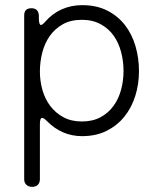

<svg xmlns="http://www.w3.org/2000/svg" viewBox="-20 -518 608 746"><path d="M74 178V-458Q74 -486 102 -486Q129 -486 131 -458V-443Q132 -421 139 -421Q145 -421 156 -434Q184 -466 220.5 -482Q257 -498 299 -498Q355 -498 396.5 -477Q438 -456 465.5 -420.5Q493 -385 506.5 -338.5Q520 -292 520 -242Q520 -191 505.5 -145Q491 -99 463 -64.5Q435 -30 394 -9.5Q353 11 299 11Q221 11 164 -46Q150 -60 144 -60Q135 -60 135 -36V178Q135 192 127 200Q119 208 105 208Q91 208 82.5 200Q74 192 74 178ZM298 -46Q340 -46 370.5 -62.5Q401 -79 421 -106.5Q441 -134 450.5 -169.5Q460 -205 460 -242Q460 -280 450.5 -316Q441 -352 421.5 -379.5Q402 -407 371 -424Q340 -441 298 -441Q255 -441 224.5 -424Q194 -407 174 -379Q154 -351 144.5 -314.5Q135 -278 135 -240Q135 -203 145 -168Q155 -133 175.5 -106Q196 -79 226.5 -62.5Q257 -46 298 -46Z"/></svg>

Font: Higure Gothic
Style: Regular
Weight: 400
Designer: Yoshimichi Ohira
Foundry: Positype
Version: Version 1.000